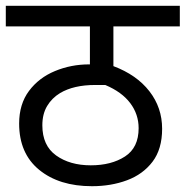

<svg xmlns="http://www.w3.org/2000/svg" viewBox="-20 -642 640 662"><path d="M600 -551H371V-414Q451 -384 495 -327.5Q539 -271 539 -198Q539 -128 506 -84.5Q473 -41 418 -20.5Q363 0 297 0Q184 0 115 -56.5Q46 -113 46 -216Q46 -283 80 -328.5Q114 -374 169.5 -397Q225 -420 287 -420H290V-551H0V-622H600ZM293 -72Q364 -72 411 -102.5Q458 -133 458 -200Q458 -248 429 -286.5Q400 -325 343 -349H308Q234 -349 187 -321Q159 -304 142.5 -276.5Q126 -249 126 -210Q126 -140 173.5 -106Q221 -72 293 -72Z"/></svg>

Font: Noto Sans Living
Style: Regular
Weight: 400
Designer: Monotype Design Team
Foundry: Monotype Imaging Inc.
Version: Version 2.013; ttfautohint (v1.8.4.7-5d5b)